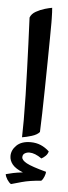

<svg xmlns="http://www.w3.org/2000/svg" viewBox="-55 -570 296 835"><g transform="rotate(5 92.5 -152.5)"><path d="M56.6 30.8Q56.6 15.1 57.1 -4.2Q57.6 -23.4 57.6 -44.9Q57.6 -94.7 56.2 -153.1Q54.7 -211.4 52.7 -269Q50.8 -326.7 48.8 -375.2Q46.9 -423.8 45.4 -455.1Q43.9 -486.3 43.9 -490.7Q49.8 -507.3 68.4 -517.8Q86.9 -528.3 107.2 -534.2Q127.4 -540 138.2 -541.5Q139.2 -535.6 139.6 -521.2Q140.1 -506.8 140.4 -493.2Q140.6 -479.5 140.6 -476.6Q140.6 -452.1 140.1 -406.5Q139.6 -360.8 138.9 -303.7Q138.2 -246.6 137.2 -188.2Q136.2 -129.9 135 -80.1Q133.8 -30.3 132.3 1Q122.1 13.7 98.1 21Q74.2 28.3 56.6 30.8ZM26.4 237.8Q17.6 232.4 9.5 220Q1.5 207.5 0 196.8Q14.2 192.9 31.2 189.2Q48.3 185.5 73.7 182.6Q41.5 169.9 27.6 153.1Q13.7 136.2 13.7 116.2Q13.7 90.3 34.9 69.6Q56.2 48.8 96.2 48.8Q120.6 48.8 140.6 57.4Q160.6 65.9 177.7 82Q174.8 93.8 166 102.3Q157.2 110.8 148.4 115.2Q118.7 94.2 94.7 94.2Q84 94.2 74.7 99.6Q65.4 105 65.4 117.2Q65.4 129.9 87.6 142.1Q109.9 154.3 173.8 171.4Q173.8 179.7 168.7 192.6Q163.6 205.6 156.2 211.9Q106.9 215.3 72.3 224.9Q37.6 234.4 26.4 237.8Z"/></g></svg>

Font: Harmattan SemiBold
Style: Regular
Weight: 600
Designer: George W. Nuss III and SIL International
Foundry: SIL International
Version: Version 4.000